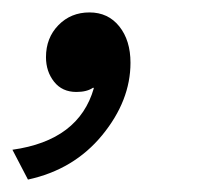

<svg xmlns="http://www.w3.org/2000/svg" viewBox="-37 -140 357 309"><path d="M173 -39Q173 22 127.5 77.5Q82 133 8 149L-17 101Q90 86 114 2L113 1Q103 8 86 8Q63 8 50 -8.5Q37 -25 37 -48Q37 -79 57 -99.5Q77 -120 107 -120Q137 -120 155 -97.5Q173 -75 173 -39Z"/></svg>

Font: Elaine Sans
Style: Italic
Weight: 400
Italic angle: -13°
Designer: Wei Huang
Foundry: Wei Huang
Version: Version 2.001;December 24, 2019;FontCreator 12.0.0.2547 64-b